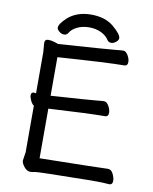

<svg xmlns="http://www.w3.org/2000/svg" viewBox="-96 -952 830 1040"><g transform="rotate(10 319.0 -432.0)"><path d="M142 16Q124 16 108.5 -3.5Q93 -23 93 -37L100 -84V-340Q90 -346 81.5 -363.5Q73 -381 73 -393Q73 -410 89 -410L100 -408V-634L96 -685Q96 -705 116 -705Q131 -705 151 -699L171 -692Q453 -711 488 -715Q514 -718 526 -718Q540 -718 551.5 -698.5Q563 -679 563 -662Q563 -640 544 -640Q456 -640 180 -621V-409Q397 -423 433 -427Q459 -430 471 -430Q485 -430 496.5 -410.5Q508 -391 508 -373Q508 -351 489 -351Q404 -351 180 -338V-65Q523 -71 555 -73Q573 -73 583.5 -52Q594 -31 594 -14Q594 8 576 8Q552 5 473 5Q179 9 168 12.5Q157 16 142 16ZM453 -748Q438 -748 430 -761Q417 -782 388.5 -796Q360 -810 323 -810Q285 -810 256.5 -796Q228 -782 216 -761Q208 -748 194 -748Q180 -748 167 -758.5Q154 -769 154 -779Q154 -800 193 -836Q243 -880 321 -880Q399 -880 445.5 -840.5Q492 -801 492 -780Q492 -769 479 -758.5Q466 -748 453 -748Z"/></g></svg>

Font: LXGW WenKai Lite
Style: Bold
Weight: 700
Designer: LXGW / Fontworks Inc.
Foundry: LXGW / Fontworks Inc.
Version: Version 1.330;April 28, 2024